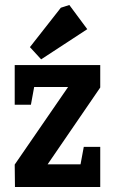

<svg xmlns="http://www.w3.org/2000/svg" viewBox="-20 -750 462 770"><path d="M40 0 39 -90 253 -401H117L104 -330H39V-489H382V-399L171 -91H303L316 -161H382V0ZM145 -512 100 -561 224 -719 258 -730 330 -633Z"/></svg>

Font: Kreon Light SemiBold
Style: Regular
Weight: 600
Version: Version 2.002